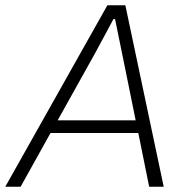

<svg xmlns="http://www.w3.org/2000/svg" viewBox="-40 -706 710 726"><path d="M-20 0H38L151 -203H483L524 0H579L434 -686H366ZM178 -251 318 -502C333 -530 368 -594 389 -634H395C403 -594 416 -530 422 -502L473 -251Z"/></svg>

Font: Archivo Thin
Style: Italic
Weight: 100
Italic angle: -10°
Designer: Hector Gatti
Foundry: Omnibus-Type
Version: Version 2.001